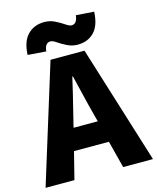

<svg xmlns="http://www.w3.org/2000/svg" viewBox="-147 -1071 955 1167"><g transform="rotate(-15 330.0 -488.0)"><path d="M441.4 -965.8 554.7 -958Q550.8 -872.1 511.2 -831.1Q471.7 -790 407.2 -790Q372.1 -790 340.8 -805.7Q309.6 -821.3 287.1 -836.9Q264.6 -852.5 251 -852.5Q215.8 -852.5 210.9 -799.8L95.7 -808.6Q99.6 -893.6 140.1 -934.6Q180.7 -975.6 245.1 -975.6Q280.3 -975.6 311.5 -960Q342.8 -944.3 365.2 -928.7Q387.7 -913.1 401.4 -913.1Q435.5 -913.1 441.4 -965.8ZM251 -308.6H403.3L386.7 -372.1Q376 -411.1 356.4 -493.7Q336.9 -576.2 328.1 -611.3H324.2Q304.7 -523.4 266.6 -372.1ZM480.5 0 436.5 -170.9H216.8L173.8 0H-7.8L222.7 -744.1H436.5L668 0Z"/></g></svg>

Font: Gen Shin Gothic Heavy
Style: Bold
Weight: 900
Designer: [Source Han Sans]
Ryoko NISHIZUKA  (kana & ideographs); Paul D. Hunt (Latin, Greek & Cyrillic); Wenlong ZHANG  (bopomofo
Version: Version 1.002.20150607